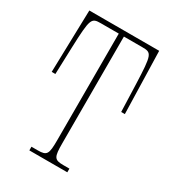

<svg xmlns="http://www.w3.org/2000/svg" viewBox="-174 -811 818 907"><g transform="rotate(30 234.5 -357.0)"><path d="M129 0H336V-20H303C253 -20 247 -31 247 -108V-689H347C399 -689 403 -683 409 -521L414 -374H434L425 -714H44L35 -374H55L60 -521C66 -683 70 -689 122 -689H219V-108C219 -31 213 -20 163 -20H129Z"/></g></svg>

Font: Noto Serif ExtraCondensed Thin
Style: Regular
Weight: 100
Width: 2
Designer: Monotype Design Team
Foundry: Monotype Imaging Inc.
Version: Version 2.013